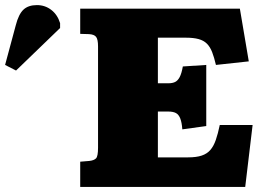

<svg xmlns="http://www.w3.org/2000/svg" viewBox="-267 -734 1046 754"><path d="M48 0V-99L84 -102Q102 -104 110 -112Q118 -120 118 -154V-552Q118 -579 110.5 -589Q103 -599 82 -600L48 -601V-700H675L710 -493L581 -479Q574 -509 566 -529.5Q558 -550 545.5 -562.5Q533 -575 513 -580.5Q493 -586 463 -586H353V-407H395Q410 -407 420.5 -412Q431 -417 438.5 -431Q446 -445 451 -473L543 -479V-239L449 -226Q447 -253 441 -268.5Q435 -284 424 -290Q413 -296 393 -296H353V-116H472Q504 -116 525 -123Q546 -130 559 -145Q572 -160 580.5 -184.5Q589 -209 596 -243H725L696 0ZM-204 -457 -247 -479 -205 -635Q-194 -678 -175 -696Q-156 -714 -122 -714Q-90 -714 -65.5 -695Q-41 -676 -31 -643V-624Z"/></svg>

Font: Literata Variable Black
Style: Regular
Weight: 900
Designer: Latin by Veronika Burian and Jose Scaglione. Greek by Irene Vlachou. Cyrillic by Vera Evstafieva.
Foundry: TypeTogether
Version: Version 3.021